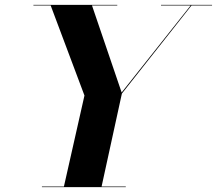

<svg xmlns="http://www.w3.org/2000/svg" viewBox="-20 -770 892 790"><path d="M152.5 -2.5V0H497.5V-2.5H398L481.5 -385L768 -747.5H852.5V-750H642.5V-747.5H764.5L480.5 -389.5L358.5 -747.5H462.5V-750H117.5V-747.5H188.5L327.5 -377L243 -2.5Z"/></svg>

Font: Bodoni* 72pt
Style: Bold Italic
Weight: 700
Italic angle: -13°
Version: Version 2.3